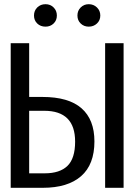

<svg xmlns="http://www.w3.org/2000/svg" viewBox="-20 -895 640 915"><path d="M119 -433H182Q307 -433 368.5 -379Q430 -325 430 -221Q430 -111 366.5 -55.5Q303 0 184 0H31V-689H119ZM569 0H481V-689H569ZM119 -367V-69H193Q265 -69 301.5 -104.5Q338 -140 338 -220Q338 -367 191 -367ZM142 -821Q142 -844 157.5 -859.5Q173 -875 197 -875Q220 -875 235.5 -859.5Q251 -844 251 -821Q251 -798 235.5 -783Q220 -768 197 -768Q173 -768 157.5 -783Q142 -798 142 -821ZM349 -821Q349 -844 364.5 -859.5Q380 -875 403 -875Q426 -875 442 -859.5Q458 -844 458 -821Q458 -798 442 -783Q426 -768 403 -768Q380 -768 364.5 -783Q349 -798 349 -821Z"/></svg>

Font: FiraDG Mono
Style: Regular
Weight: 400
Designer: Carrois Corporate & Edenspiekermann AG
Foundry: Carrois Corporate GbR & Edenspiekermann AG
Version: Version 3.206